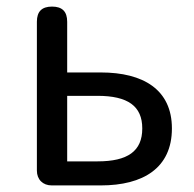

<svg xmlns="http://www.w3.org/2000/svg" viewBox="-20 -563 588 583"><path d="M92 -271V-45C92 -18 110 0 137 0H189H286C415 0 502 -53 502 -173C502 -291 415 -343 286 -343H184V-497C184 -528 169 -543 138 -543C107 -543 92 -528 92 -497ZM184 -172V-272H230H276C368 -272 412 -241 412 -173C412 -104 368 -73 276 -73H184Z"/></svg>

Font: GenSenRounded2 TW R
Style: Regular
Weight: 400
Version: Version 2.100;PS 2.1;hotconv 16.6.51;makeotf.lib2.5.65220 DE